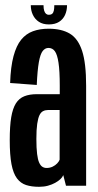

<svg xmlns="http://www.w3.org/2000/svg" viewBox="-20 -715 376 739"><path d="M130.5 4Q149 4 164.5 -0.2Q180 -4.5 192.2 -11.2Q204.5 -18 212.5 -25.5Q220.5 -33 223.5 -41L234 0H311.5V-385Q311.5 -472 296 -519.2Q280.5 -566.5 248.8 -585.5Q217 -604.5 167 -604.5Q133.5 -604.5 106.8 -594.8Q80 -585 61.5 -562.2Q43 -539.5 32 -498.8Q21 -458 19 -395.5L121.5 -388Q124 -444.5 129.5 -475.5Q135 -506.5 144.2 -518.5Q153.5 -530.5 166.5 -530.5Q182 -530.5 191.2 -517.8Q200.5 -505 205.2 -473.5Q210 -442 210 -385.5V-352.5H121.5Q93.5 -352.5 73.5 -344.5Q53.5 -336.5 41.2 -317.2Q29 -298 23.2 -263.8Q17.5 -229.5 17.5 -175.5Q17.5 -118.5 24.2 -83Q31 -47.5 45.2 -28.5Q59.5 -9.5 80.5 -2.8Q101.5 4 130.5 4ZM159 -68.5Q150.5 -68.5 143.2 -73Q136 -77.5 130.8 -89Q125.5 -100.5 122.8 -122.5Q120 -144.5 120 -180.5Q120 -216 123.2 -238.2Q126.5 -260.5 132 -271.8Q137.5 -283 145.8 -287.2Q154 -291.5 164 -291.5H209.5V-100.5Q207.5 -94 200.2 -86.2Q193 -78.5 182.5 -73.5Q172 -68.5 159 -68.5ZM168 -621Q192 -621 207.5 -631Q223 -641 230.5 -657.8Q238 -674.5 238 -695H189Q189 -682.5 187.2 -674.2Q185.5 -666 180.8 -662Q176 -658 168 -658Q161.5 -658 157 -662Q152.5 -666 150 -674Q147.5 -682 147.5 -695H98.5Q98.5 -674.5 106.5 -657.8Q114.5 -641 129.8 -631Q145 -621 168 -621Z"/></svg>

Font: Anybody ExtraCondensed Medium
Style: Regular
Weight: 500
Width: 2
Version: Version 1.113;gftools[0.9.25]